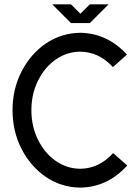

<svg xmlns="http://www.w3.org/2000/svg" viewBox="-20 -859 648 890"><path d="M352.1 10.7H351.1Q263.7 9.3 193.1 -38.6Q122.6 -86.4 80.3 -168Q38.1 -249.5 38.1 -348.1Q38.1 -446.8 80.3 -528.3Q122.6 -609.9 193.1 -657.7Q263.7 -705.6 351.1 -707H352.1Q477.5 -705.1 568.4 -606L503.4 -547.9Q438.5 -618.7 351.6 -619.6Q288.6 -618.7 237.5 -582.5Q186.5 -546.4 156 -484.6Q125.5 -422.9 125.5 -348.1Q125.5 -273.4 156 -211.7Q186.5 -149.9 237.5 -113.8Q288.6 -77.6 351.6 -76.7Q439.5 -77.6 504.4 -149.4L569.8 -91.8Q478.5 8.8 352.1 10.7ZM396.5 -752H309.1L222.2 -838.9H309.1L352.5 -795.4L396.5 -838.9H483.4Z"/></svg>

Font: Qaz
Style: Regular
Weight: 400
Designer: GGBotNet
Foundry: f0n7
Version: 0.70